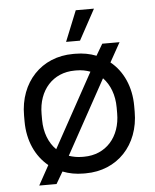

<svg xmlns="http://www.w3.org/2000/svg" viewBox="-54 -764 689 851"><g transform="rotate(-5 291.0 -338.0)"><path d="M322 -582 396 -718H315L260 -582ZM86 42H163L194 -11C222 0 253 6 286 6H296C437 6 536 -99 536 -247V-273C536 -358 503 -430 448 -474L496 -560H419L389 -509C361 -520 330 -526 296 -526H286C145 -526 46 -421 46 -273V-247C46 -161 79 -90 134 -45ZM175 -112C143 -143 124 -191 124 -247V-273C124 -379 190 -452 287 -452H295C317 -452 337 -448 356 -441ZM287 -68C265 -68 246 -72 228 -78L409 -407C440 -375 458 -328 458 -273V-247C458 -142 393 -68 295 -68Z"/></g></svg>

Font: Fixel Text Regular
Style: Regular
Weight: 400
Width: 4
Designer: AlfaBravo + MacPaw
Foundry: Kyrylo Tkachov, Marchela Mozhyna, Serhii Makarenko, Maria Weinstein, Zakhar Kryvoshyya
Version: Version 1.211